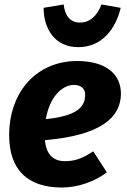

<svg xmlns="http://www.w3.org/2000/svg" viewBox="-20 -822 570 859"><path d="M521 -403C521 -492 452 -549 325 -549C144 -549 21 -411 21 -217C21 -64 102 17 257 17C327 17 403 -9 458 -51L397 -145C346 -111 313 -101 270 -101C221 -101 187 -128 181 -195C430 -216 521 -296 521 -403ZM311 -442C342 -442 361 -426 361 -398C361 -342 322 -303 185 -289C202 -388 257 -442 311 -442ZM330 -611C440 -611 499 -698 520 -787L434 -802C416 -754 384 -721 338 -721C292 -721 270 -754 265 -802L175 -787C175 -698 222 -611 330 -611Z"/></svg>

Font: Fira Sans OT
Style: Bold Italic
Weight: 700
Italic angle: -8°
Designer: Carrois Corporate & Edenspiekermann
Foundry: Carrois Corporate GbR & Edenspiekermann AG
Version: Version 2.001